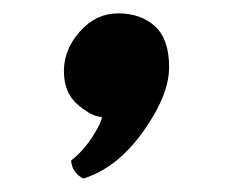

<svg xmlns="http://www.w3.org/2000/svg" viewBox="-20 -162 347 286"><path d="M131.8 12.2Q117.7 12.2 96.4 -5.6Q75.2 -23.4 75.2 -55.9Q75.2 -88.4 99.1 -115.2Q123 -142.1 156.2 -142.1Q189.5 -142.1 210.7 -123Q231.9 -104 231.9 -62Q231.9 -20 193.1 34.2Q154.3 88.4 104 104Q87.4 95.2 85.9 77.1Q104 63 117.4 42.2Q130.9 21.5 131.8 12.2Z"/></svg>

Font: Marko One
Style: Regular
Weight: 400
Designer: Zhenya Spizhovyi
Foundry: Cyreal
Version: Version 1.003